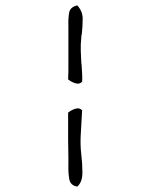

<svg xmlns="http://www.w3.org/2000/svg" viewBox="-20 -688 543 713"><path d="M285 -385Q277 -375 263 -378Q249 -381 233 -393Q234 -410 234 -425Q234 -440 234 -454Q234 -464 234 -473.5Q234 -483 234 -492Q234 -510 234 -527Q234 -544 234 -562Q234 -569 234 -576Q234 -583 234 -590Q233 -617 236.5 -639.5Q240 -662 267 -668Q287 -646 287 -619Q287 -592 284 -563Q283 -560 282.5 -556.5Q282 -553 282 -550Q279 -522 280 -498Q281 -474 282 -454Q282 -452 283 -447Q284 -429 285 -414Q286 -399 285 -385ZM285 -278Q285 -270 284 -261.5Q283 -253 283 -244Q281 -215 279.5 -181Q278 -147 282 -113Q286 -81 286 -46.5Q286 -12 267 5Q241 1 237 -24Q233 -49 234 -78Q234 -84 234 -89.5Q234 -95 234 -101Q233 -137 233 -170Q233 -203 233 -233Q233 -243 233 -252Q233 -261 233 -270Q249 -282 263 -285Q277 -288 285 -278Z"/></svg>

Font: Yuji Mai
Style: Regular
Weight: 400
Designer: Kataoka Yuji
Foundry: Kinuta Font Factory
Version: Version 3.002